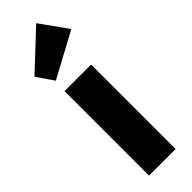

<svg xmlns="http://www.w3.org/2000/svg" viewBox="-260 -772 781 781"><g transform="rotate(-45 130.5 -381.5)"><path d="M54 0H207V-486H54ZM9 -614 59 -541 252 -645 168 -763Z"/></g></svg>

Font: MV Cash
Style: Bold
Weight: 700
Designer: Rodrigo Fuenzalida
Foundry: fragTYPE
Version: Version 1.100;Glyphs 3.1.2 (3151)